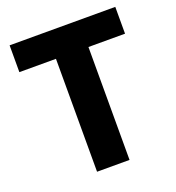

<svg xmlns="http://www.w3.org/2000/svg" viewBox="-130 -818 843 922"><g transform="rotate(-20 291.5 -357.0)"><path d="M209 0V-577H22V-714H562V-577H375V0Z"/></g></svg>

Font: Noto Sans UI ExtraBold
Style: Regular
Weight: 800
Designer: Monotype Design Team
Foundry: Monotype Imaging Inc.
Version: Version 1.001